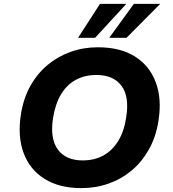

<svg xmlns="http://www.w3.org/2000/svg" viewBox="-20 -960 894 991"><path d="M400 11Q287 11 210.5 -36.5Q134 -84 102 -170Q70 -256 88 -370Q101 -453 137 -517Q173 -581 226 -625Q279 -669 345 -692.5Q411 -716 485 -716Q600 -716 675.5 -669Q751 -622 783.5 -536.5Q816 -451 798 -337Q785 -253 748.5 -188.5Q712 -124 659.5 -80Q607 -36 540.5 -12.5Q474 11 400 11ZM407 -132Q467 -132 513.5 -157.5Q560 -183 590.5 -233Q621 -283 631 -353Q649 -460 607.5 -516.5Q566 -573 477 -573Q418 -573 371.5 -548Q325 -523 295.5 -474Q266 -425 254 -353Q237 -246 278 -189Q319 -132 407 -132ZM383 -765 496 -940H632L471 -765ZM544 -765 671 -940H807L633 -765Z"/></svg>

Font: Nunito Sans 6pt ExtraBold
Style: Italic
Weight: 800
Italic angle: -9°
Version: Version 3.101;gftools[0.9.27]